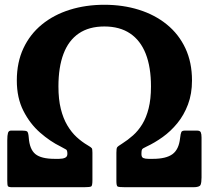

<svg xmlns="http://www.w3.org/2000/svg" viewBox="-20 -785 875 805"><path d="M756 -237.5Q743.5 -237.5 740.4 -231.6Q737.3 -225.8 735 -205.5Q730 -158.5 703.3 -138.8Q676.5 -119 621 -119H602.8Q588.8 -119 580.9 -122.4Q573 -125.8 573 -139Q573 -150 574.3 -155.1Q575.5 -160.3 580.1 -163Q584.8 -165.8 594.5 -170.5Q628.5 -186.3 662.1 -210.4Q695.8 -234.5 723.5 -268.4Q751.3 -302.3 768.1 -346.9Q785 -391.5 785 -447.5Q785 -523.5 757.3 -582.6Q729.5 -641.8 679.5 -682.4Q629.5 -723 562.5 -744Q495.5 -765 417.5 -765Q339.5 -765 272.5 -744Q205.5 -723 155.8 -682.4Q106 -641.8 78.2 -582.6Q50.5 -523.5 50.5 -447.5Q50.5 -374.5 78.1 -320.3Q105.7 -266 148 -229Q190.3 -192 234.5 -170.5Q252.3 -161.3 257.4 -157.9Q262.5 -154.5 262.5 -139.5Q262.5 -127.8 252.5 -123.4Q242.5 -119 227.5 -119H209.5Q153 -119 128.5 -138.9Q104 -158.8 100.5 -208.5Q98.8 -230.3 93.6 -233.9Q88.5 -237.5 71.5 -237.5H26.5Q16.5 -237.5 13.5 -227.8Q10.5 -218 10.5 -196V-27.5Q10.5 -8.8 13.2 -4.4Q16 0 32 0H331.5Q358.5 0 363 -3.8Q367.5 -7.5 367.5 -30V-144.5Q367.5 -159.5 365 -163.4Q362.5 -167.3 347.5 -176Q323.5 -190 301.5 -210.1Q279.5 -230.3 262.3 -259.3Q245 -288.3 235 -328.4Q225 -368.5 225 -422.5Q225 -503.5 246.3 -559.5Q267.5 -615.5 310.3 -644.7Q353 -674 417.5 -674Q482 -674 525.5 -644.7Q569 -615.5 591 -559.5Q613 -503.5 613 -422.5Q613 -369.5 603.2 -330.8Q593.5 -292 576.6 -264.4Q559.7 -236.8 537.7 -217.3Q515.8 -197.8 491.5 -182.5Q474 -171.8 471 -167.1Q468 -162.5 468 -144.5V-26Q468 -6.5 472.8 -3.2Q477.5 0 506.5 0H790Q816.5 0 820.8 -9.8Q825 -19.5 825 -40.5V-208.5Q825 -223 821.8 -230.3Q818.5 -237.5 805.5 -237.5Z"/></svg>

Font: Besley
Style: Regular
Weight: 400
Designer: Owen Earl
Foundry: indestructible type*
Version: Version 4.000